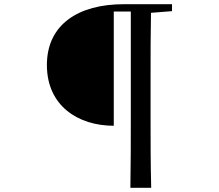

<svg xmlns="http://www.w3.org/2000/svg" viewBox="-20 -759 1040 913"><path d="M600 134H699C696 21 696 -95 696 -210V-394C696 -496 696 -598 698 -698L798 -706V-739H568C352 -739 203 -642 203 -450C203 -256 351 -161 521 -161V-704H602V-209C602 -93 602 21 600 134Z"/></svg>

Font: Noto Serif JP Medium
Style: Regular
Weight: 500
Designer: Ryoko NISHIZUKA 西塚涼子 (kana & ideographs); Frank Grießhammer (Latin, Greek & Cyrillic); Wenlong ZHANG 张文龙 (bopomofo); San
Foundry: Adobe
Version: Version 2.001;hotconv 1.1.0;makeotfexe 2.6.0